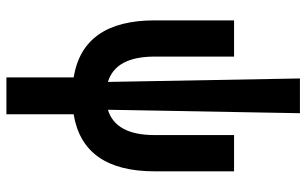

<svg xmlns="http://www.w3.org/2000/svg" viewBox="-206 -566 997 626"><g transform="rotate(90 293.0 -253.5)"><path d="M232.9 224.6V5.4Q46.9 -24.9 46.9 -258.8V-517.6H165V-258.8Q165 -131.3 247.6 -106.4L236.3 -732.4H349.6L338.4 -106.4Q420.9 -131.3 420.9 -258.8V-517.6H539.1V-258.8Q539.1 -24.9 353 5.4V224.6Z"/></g></svg>

Font: CaskaydiaCove NFP SemiBold
Style: Regular
Weight: 600
Designer: Aaron Bell
Foundry: Saja Typeworks
Version: Version 2111.001; VTT 6.35;Nerd Fonts 3.1.1